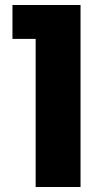

<svg xmlns="http://www.w3.org/2000/svg" viewBox="-20 -700 403 770"><path d="M303 50H123V-544H30V-680H303Z"/></svg>

Font: BM HANNA Pro
Style: Regular
Weight: 400
Designer: Woowa Brothers : Cheoljun Lim; Soyoung Lee; & Sandoll : Jooyeon Kang;
Foundry: Sandoll Communications Inc.
Version: Version 1.000;PS 1;hotconv 16.6.51;makeotf.lib2.5.65220